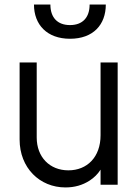

<svg xmlns="http://www.w3.org/2000/svg" viewBox="-20 -810 613 842"><path d="M287 -640C389 -640 444 -702 444 -790H373C373 -733 342 -700 287 -700C232 -700 201 -733 201 -790H129C129 -702 186 -640 287 -640ZM267 12C307 12 342 2 373 -18C393 -31 409 -47 421 -66V0H496V-536H421V-217C421 -121 362 -63 280 -63C198 -63 141 -121 141 -207V-536H66V-198C66 -74 154 12 267 12Z"/></svg>

Font: Plus Jakarta Sans
Style: Regular
Weight: 400
Designer: Gumpita Rahayu
Foundry: Tokotype
Version: Version 2.071;gftools[0.9.30]